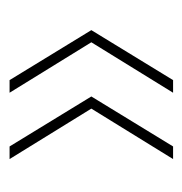

<svg xmlns="http://www.w3.org/2000/svg" viewBox="-10 -500 390 411"><g transform="rotate(90 185.5 -295.0)"><path d="M294 -120 187 -295 294 -470H321L213 -295L321 -120ZM152 -120 45 -295 152 -470H179L71 -295L179 -120Z"/></g></svg>

Font: DM Sans 20pt Thin
Style: Regular
Weight: 250
Version: Version 4.004;gftools[0.9.30]